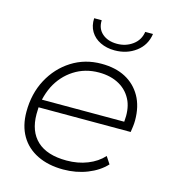

<svg xmlns="http://www.w3.org/2000/svg" viewBox="-109 -814 815 908"><g transform="rotate(15 299.0 -360.5)"><path d="M283 4Q210 4 156 -22.5Q102 -49 73.5 -98Q45 -147 45 -215Q45 -304 82.5 -374Q120 -444 184.5 -485Q249 -526 330 -526Q399 -526 448 -500Q497 -474 524.5 -425.5Q552 -377 552 -308Q552 -293 550 -278Q548 -263 546 -250H95Q94 -234 94 -217Q94 -132 143 -86.5Q192 -41 287 -41Q343 -41 389.5 -59.5Q436 -78 466 -111L489 -76Q455 -39 400.5 -17.5Q346 4 283 4ZM101 -289H504Q510 -347 493 -388Q473 -434 430.5 -458.5Q388 -483 329 -483Q261 -483 207.5 -448.5Q154 -414 124 -355Q109 -324 101 -289ZM372 -603Q333 -603 302 -618Q271 -633 254.5 -660.5Q238 -688 240 -725H277Q275 -684 302.5 -660Q330 -636 375 -636Q418 -636 451 -660Q484 -684 490 -725H528Q520 -669 476 -636Q432 -603 372 -603Z"/></g></svg>

Font: Montserrat Thin Light
Style: Italic
Weight: 300
Italic angle: -11.3°
Version: Version 9.000